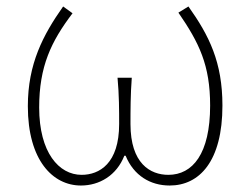

<svg xmlns="http://www.w3.org/2000/svg" viewBox="-20 -560 772 593"><path d="M230 13C287 13 340 -18 364 -79H368C393 -18 444 13 504 13C596 13 667 -62 667 -234C667 -368 626 -450 562 -540L531 -521C595 -428 629 -359 629 -234C629 -85 575 -20 500 -20C444 -20 383 -55 383 -177C383 -217 383 -267 387 -320H343C348 -267 348 -217 348 -177C348 -55 287 -20 232 -20C162 -20 101 -89 101 -228C101 -355 138 -432 204 -519L175 -540C113 -452 66 -363 66 -232C66 -65 143 13 230 13Z"/></svg>

Font: SSpoqa Han Sans Neo Thin
Style: Regular
Weight: 100
Designer: [Spoqa Han Sans Neo] Dong-huui Kim  Younghwa Kang  Yujin Lee  [Noto Sans] Ryoko NISHIZUKA  (kana & ideographs); Paul D. 
Foundry: Spoqa (http://www.spoqa-han-sans.com)
Version: Version 1.000